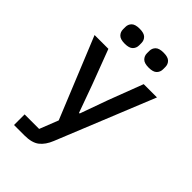

<svg xmlns="http://www.w3.org/2000/svg" viewBox="-270 -836 1140 1140"><g transform="rotate(45 300.0 -266.0)"><path d="M368 -299.5 450.5 -516H562L312 99.5Q292 149.5 259.5 174.8Q227 200 165 200H77.5V111H199.5L246 -7L38 -516H154L236 -299.5L299.5 -124H305ZM201 -606Q164 -606 148.8 -621.5Q133.5 -637 133.5 -659.5V-679Q133.5 -701.5 148.8 -716.8Q164 -732 201 -732Q238 -732 253.2 -716.8Q268.5 -701.5 268.5 -679V-659.5Q268.5 -637 253.2 -621.5Q238 -606 201 -606ZM402 -606Q365 -606 349.8 -621.5Q334.5 -637 334.5 -659.5V-679Q334.5 -701.5 349.8 -716.8Q365 -732 402 -732Q439 -732 454.2 -716.8Q469.5 -701.5 469.5 -679V-659.5Q469.5 -637 454.2 -621.5Q439 -606 402 -606Z"/></g></svg>

Font: Lilex Medium
Style: Regular
Weight: 500
Designer: Mike Abbink, Paul van der Laan, Pieter van Rosmalen, Mikhael Khrustik
Foundry: Mikhael Khrustik
Version: Version 1.100